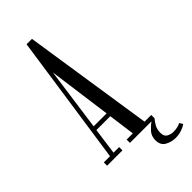

<svg xmlns="http://www.w3.org/2000/svg" viewBox="-267 -752 943 943"><g transform="rotate(-45 205.0 -280.0)"><path d="M1.5 0V-23H44.5L143.5 -701.5H181L284.5 -23H331V0Q321 11 310.8 28.8Q300.5 46.5 300.5 70.5Q300.5 96 316.5 104.5Q332.5 113 350 113Q379.5 113 400 102L410.5 119Q399 128.5 378.8 135.2Q358.5 142 336 142Q308.5 142 283 128.2Q257.5 114.5 257.5 79Q257.5 50.5 275.2 31Q293 11.5 310 0H160V-23H203L184.5 -161H88L69 -23H108V0ZM91.5 -183.5H181.5L137 -512Z"/></g></svg>

Font: Imbue 50pt
Style: Regular
Weight: 400
Designer: Tyler Finck
Foundry: Etcetera Type Company
Version: Version 1.102; ttfautohint (v1.8.3)